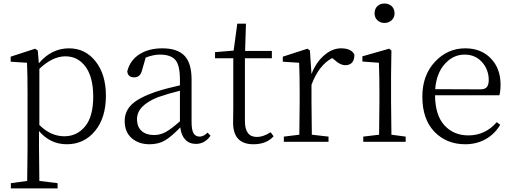

<svg xmlns="http://www.w3.org/2000/svg" viewBox="-20 -797 2885 1079"><path d="M201.2 -410.2V-94.7Q264.6 -31.2 341.8 -31.2Q412.1 -31.2 458 -86.4Q503.9 -141.6 503.9 -253.9Q503.9 -363.3 460.9 -421.9Q418 -480.5 347.7 -480.5Q275.4 -480.5 201.2 -410.2ZM192.4 -512.7 198.2 -441.4Q269.5 -525.4 368.2 -525.4Q459 -525.4 517.1 -452.1Q575.2 -378.9 575.2 -258.8Q575.2 -134.8 513.7 -60.5Q452.1 13.7 355.5 13.7Q262.7 13.7 199.2 -60.5V32.2Q199.2 100.6 201.2 219.7L303.7 232.4V261.7H41V232.4L132.8 219.7Q134.8 102.5 134.8 34.2V-279.3Q134.8 -373 131.8 -444.3L40 -450.2V-478.5L177.7 -523.4Z M991.2 -115.2V-287.1Q933.6 -273.4 868.2 -251Q750 -204.1 750 -127.9Q750 -84 775.9 -61Q801.8 -38.1 845.7 -38.1Q879.9 -38.1 910.6 -54.7Q941.4 -71.3 991.2 -115.2ZM1146.5 -51.8 1163.1 -34.2Q1130.9 11.7 1081.1 11.7Q1043.9 11.7 1021 -12.7Q998 -37.1 993.2 -81.1Q942.4 -28.3 906.2 -7.3Q870.1 13.7 820.3 13.7Q759.8 13.7 720.2 -20.5Q680.7 -54.7 680.7 -117.2Q680.7 -170.9 719.2 -209Q757.8 -247.1 852.5 -280.3Q919.9 -301.8 991.2 -317.4V-349.6Q991.2 -430.7 965.3 -460.4Q939.5 -490.2 877.9 -490.2Q842.8 -490.2 798.8 -473.6L778.3 -402.3Q768.6 -362.3 734.4 -362.3Q698.2 -362.3 695.3 -396.5Q710.9 -458 763.2 -491.7Q815.4 -525.4 892.6 -525.4Q976.6 -525.4 1016.6 -483.9Q1056.6 -442.4 1056.6 -349.6V-112.3Q1056.6 -66.4 1067.9 -47.9Q1079.1 -29.3 1102.5 -29.3Q1124 -29.3 1146.5 -51.8Z M1501 -53.7 1517.6 -31.2Q1477.5 13.7 1404.3 13.7Q1287.1 13.7 1290 -114.3Q1290 -124 1290.5 -149.9Q1291 -175.8 1291 -196.3V-469.7H1188.5V-503.9L1293 -512.7L1313.5 -664.1H1362.3L1357.4 -510.7H1507.8V-469.7H1356.4V-116.2Q1356.4 -27.3 1423.8 -27.3Q1459 -27.3 1501 -53.7Z M1721.7 -512.7 1730.5 -380.9Q1755.9 -446.3 1801.3 -485.8Q1846.7 -525.4 1896.5 -525.4Q1954.1 -525.4 1971.7 -490.2Q1971.7 -430.7 1919.9 -430.7Q1891.6 -430.7 1859.4 -460.9L1846.7 -470.7Q1771.5 -430.7 1730.5 -320.3V-226.6Q1730.5 -151.4 1732.4 -40L1826.2 -29.3V0H1575.2V-29.3L1662.1 -40Q1664.1 -149.4 1664.1 -226.6V-281.2Q1664.1 -373 1661.1 -444.3L1569.3 -450.2V-478.5L1708 -523.4Z M2085 -721.7Q2085 -747.1 2100.6 -762.2Q2116.2 -777.3 2140.6 -777.3Q2165 -777.3 2181.2 -762.2Q2197.3 -747.1 2197.3 -721.7Q2197.3 -698.2 2180.7 -683.1Q2164.1 -668 2140.6 -668Q2117.2 -668 2101.1 -683.1Q2085 -698.2 2085 -721.7ZM2179.7 -40 2259.8 -29.3V0H2021.5V-29.3L2110.4 -40Q2112.3 -149.4 2112.3 -226.6V-282.2Q2112.3 -365.2 2109.4 -444.3L2016.6 -451.2V-480.5L2167 -523.4L2179.7 -512.7L2177.7 -376V-226.6Q2177.7 -149.4 2179.7 -40Z M2425.8 -295.9 2679.7 -294.9Q2706.1 -294.9 2716.3 -308.1Q2726.6 -321.3 2726.6 -347.7Q2726.6 -405.3 2689 -447.8Q2651.4 -490.2 2590.8 -490.2Q2527.3 -490.2 2480 -438Q2432.6 -385.7 2425.8 -295.9ZM2786.1 -261.7H2424.8Q2425.8 -149.4 2477.5 -92.8Q2529.3 -36.1 2612.3 -36.1Q2707 -36.1 2771.5 -110.4L2791 -95.7Q2760.7 -43.9 2709.5 -15.1Q2658.2 13.7 2594.7 13.7Q2489.3 13.7 2421.4 -56.6Q2353.5 -127 2353.5 -253.9Q2353.5 -374 2424.3 -449.7Q2495.1 -525.4 2594.7 -525.4Q2683.6 -525.4 2738.3 -468.8Q2793 -412.1 2793 -322.3Q2793 -282.2 2786.1 -261.7Z"/></svg>

Font: Bpmf Zihi Serif Light
Style: Light
Weight: 300
Foundry: But Ko
Version: Version 1.320